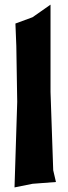

<svg xmlns="http://www.w3.org/2000/svg" viewBox="-20 -774 296 833"><path d="M46.9 -671.9 50.8 -574.2 54.7 -332 43 39.1 121.1 23.4 222.7 15.6 210.9 -35.2 199.2 -375V-753.9L121.1 -699.2Z"/></svg>

Font: MaokenAssortedSans-Lite
Style: Lite
Weight: 400
Version: Version 1.400